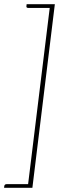

<svg xmlns="http://www.w3.org/2000/svg" viewBox="-34 -774 330 919"><path d="M93.5 -754H228.5L121 125H-14.5L-13.5 116.5Q-12 107.5 -2.5 107.5H100.5L204 -736H101.5Q91 -736 92.5 -745Z"/></svg>

Font: Lato Thin
Style: Italic
Weight: 200
Italic angle: -7°
Designer: Lukasz Dziedzic
Foundry: tyPoland Lukasz Dziedzic
Version: Version 2.007; 2014-02-27